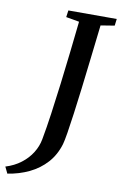

<svg xmlns="http://www.w3.org/2000/svg" viewBox="-188 -798 642 1016"><g transform="rotate(10 132.5 -290.0)"><path d="M-73.5 163.5 -90.5 128.5Q-43.5 114 -8.5 87.2Q26.5 60.5 48.2 25.8Q70 -9 77 -47.5Q89 -111.5 100 -190.2Q111 -269 121.8 -355Q132.5 -441 142.2 -527.8Q152 -614.5 160.5 -694L89.5 -706.5L94.5 -743H354.5L350 -706.5L276 -694.5Q265 -601 255 -513.5Q245 -426 235.5 -348.8Q226 -271.5 217.5 -209.2Q209 -147 202 -104Q195 -61 189.5 -41.5Q171.5 18.5 133.2 60.8Q95 103 41.8 128.5Q-11.5 154 -73.5 163.5Z"/></g></svg>

Font: Merriweather 60pt Medium
Style: Italic
Weight: 500
Italic angle: -7.8°
Version: Version 2.101